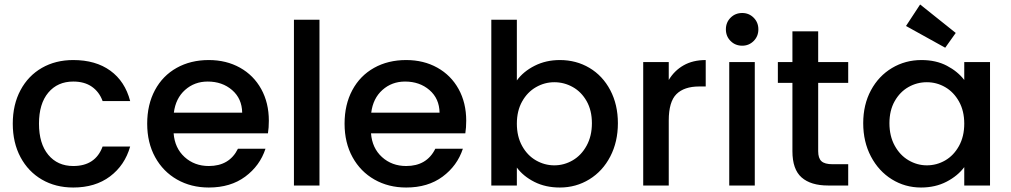

<svg xmlns="http://www.w3.org/2000/svg" viewBox="-20 -828 4514 857"><path d="M37 -276Q37 -361 71.5 -425.5Q106 -490 167 -525Q228 -560 307 -560Q407 -560 472.5 -512.5Q538 -465 561 -377H438Q423 -418 390 -441Q357 -464 307 -464Q237 -464 195.5 -414.5Q154 -365 154 -276Q154 -187 195.5 -137Q237 -87 307 -87Q406 -87 438 -174H561Q537 -90 471 -40.5Q405 9 307 9Q228 9 167 -26.5Q106 -62 71.5 -126.5Q37 -191 37 -276Z M1180 -289Q1180 -258 1176 -233H755Q760 -167 804 -127Q848 -87 912 -87Q1004 -87 1042 -164H1165Q1140 -88 1074.5 -39.5Q1009 9 912 9Q833 9 770.5 -26.5Q708 -62 672.5 -126.5Q637 -191 637 -276Q637 -361 671.5 -425.5Q706 -490 768.5 -525Q831 -560 912 -560Q990 -560 1051 -526Q1112 -492 1146 -430.5Q1180 -369 1180 -289ZM1061 -325Q1060 -388 1016 -426Q972 -464 907 -464Q848 -464 806 -426.5Q764 -389 756 -325Z M1406 -740V0H1292V-740Z M2061 -289Q2061 -258 2057 -233H1636Q1641 -167 1685 -127Q1729 -87 1793 -87Q1885 -87 1923 -164H2046Q2021 -88 1955.5 -39.5Q1890 9 1793 9Q1714 9 1651.5 -26.5Q1589 -62 1553.5 -126.5Q1518 -191 1518 -276Q1518 -361 1552.5 -425.5Q1587 -490 1649.5 -525Q1712 -560 1793 -560Q1871 -560 1932 -526Q1993 -492 2027 -430.5Q2061 -369 2061 -289ZM1942 -325Q1941 -388 1897 -426Q1853 -464 1788 -464Q1729 -464 1687 -426.5Q1645 -389 1637 -325Z M2287 -469Q2316 -509 2366.5 -534.5Q2417 -560 2479 -560Q2552 -560 2611 -525Q2670 -490 2704 -425.5Q2738 -361 2738 -278Q2738 -195 2704 -129.5Q2670 -64 2610.5 -27.5Q2551 9 2479 9Q2415 9 2365.5 -16Q2316 -41 2287 -80V0H2173V-740H2287ZM2622 -278Q2622 -335 2598.5 -376.5Q2575 -418 2536.5 -439.5Q2498 -461 2454 -461Q2411 -461 2372.5 -439Q2334 -417 2310.5 -375Q2287 -333 2287 -276Q2287 -219 2310.5 -176.5Q2334 -134 2372.5 -112Q2411 -90 2454 -90Q2498 -90 2536.5 -112.5Q2575 -135 2598.5 -178Q2622 -221 2622 -278Z M2965 -471Q2990 -513 3031.5 -536.5Q3073 -560 3130 -560V-442H3101Q3034 -442 2999.5 -408Q2965 -374 2965 -290V0H2851V-551H2965Z M3293 -624Q3262 -624 3241 -645Q3220 -666 3220 -697Q3220 -728 3241 -749Q3262 -770 3293 -770Q3323 -770 3344 -749Q3365 -728 3365 -697Q3365 -666 3344 -645Q3323 -624 3293 -624ZM3349 -551V0H3235V-551Z M3632 -458V-153Q3632 -122 3646.5 -108.5Q3661 -95 3696 -95H3766V0H3676Q3599 0 3558 -36Q3517 -72 3517 -153V-458H3452V-551H3517V-688H3632V-551H3766V-458Z M4024 -712 4087 -808 4246 -681 4199 -615ZM3833 -278Q3833 -361 3867.5 -425Q3902 -489 3961.5 -524.5Q4021 -560 4093 -560Q4158 -560 4206.5 -534.5Q4255 -509 4284 -471V-551H4399V0H4284V-82Q4255 -43 4205 -17Q4155 9 4091 9Q4020 9 3961 -27.5Q3902 -64 3867.5 -129.5Q3833 -195 3833 -278ZM4284 -276Q4284 -333 4260.5 -375Q4237 -417 4199 -439Q4161 -461 4117 -461Q4073 -461 4035 -439.5Q3997 -418 3973.5 -376.5Q3950 -335 3950 -278Q3950 -221 3973.5 -178Q3997 -135 4035.5 -112.5Q4074 -90 4117 -90Q4161 -90 4199 -112Q4237 -134 4260.5 -176.5Q4284 -219 4284 -276Z"/></svg>

Font: Fz Poppins Med
Style: Regular
Weight: 500
Designer: Ninad Kale (Devanagari), Jonny Pinhorn (Latin)
Foundry: Indian Type Foundry
Version: Vit hóa bi Vntype.Com & FontZin.Com